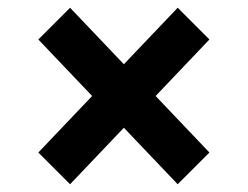

<svg xmlns="http://www.w3.org/2000/svg" viewBox="-20 -547 640 496"><path d="M439 -71 300 -217 161 -71 79 -153 218 -299 79 -445 161 -527 300 -381 439 -527 521 -445 382 -299 521 -153Z"/></svg>

Font: Aneliza
Style: Bold
Weight: 700
Designer: Mike Abbink, Paul van der Laan, Pieter van Rosmalen
Foundry: Bold Monday
Version: Version 3.0